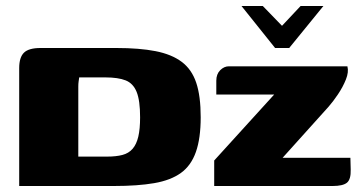

<svg xmlns="http://www.w3.org/2000/svg" viewBox="-20 -620 1204 640"><path d="M785 -600H856L920 -534L982 -600H1058L944 -460H897ZM649 -229Q649 -159 633 -113.5Q617 -68 583 -43.5Q549 -19 494 -9.5Q439 0 360 0Q308 0 264 0Q220 0 181.5 0Q143 0 109 0Q75 0 44 0V-393Q44 -429 60 -444.5Q76 -460 115 -460Q145 -460 177 -460Q209 -460 241 -460Q273 -460 305.5 -460Q338 -460 368 -460Q445 -460 498.5 -449.5Q552 -439 585.5 -414Q619 -389 634 -344.5Q649 -300 649 -229ZM241 -98Q251 -98 263 -98Q275 -98 288 -98Q301 -98 314 -98Q327 -98 337 -98Q367 -98 388 -103.5Q409 -109 422 -124Q435 -139 441 -164.5Q447 -190 447 -229Q447 -285 435.5 -313.5Q424 -342 399 -352Q374 -362 331 -362Q319 -362 303 -362Q287 -362 272 -362Q257 -362 244 -362Q243 -355 242 -348Q241 -341 241 -331ZM922 -94H1148L1149 -55Q1150 -22 1136.5 -11Q1123 0 1089 0H694V-85L894 -305H701V-351Q701 -373 714 -386Q727 -399 743 -399H1138Q1143 -380 1133 -355Q1123 -330 1106.5 -305.5Q1090 -281 1075 -264Z"/></svg>

Font: Genos ExtraBold
Style: Regular
Weight: 800
Designer: Robert E. Leuschke
Foundry: Robert E. Leuschke
Version: Version 1.010